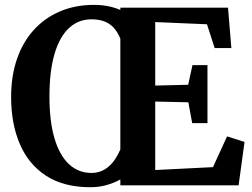

<svg xmlns="http://www.w3.org/2000/svg" viewBox="-20 -775 1053 803"><path d="M483.3 -24.4Q454.8 -8.8 423.5 -0.4Q392.2 8 357.8 8Q246.7 8 173.1 -39.7Q99.5 -87.4 63 -172.5Q26.5 -257.5 26.5 -369.5Q26.5 -457.3 50.9 -527.9Q75.2 -598.6 120.5 -648.9Q165.7 -699.2 228.9 -726.5Q292.1 -753.9 369.5 -754.6Q390.6 -754.8 410 -752.6Q429.5 -750.4 447.9 -745.6Q466.3 -740.8 483.3 -733.4V-743H933.6L947.6 -573.9H877.8L845.7 -673.5L629.2 -682.7V-417.1L767 -420.5L784.9 -502.5H847.7V-260.1H783.8L767.7 -347.2L629.2 -350.2V-63.9L870.7 -76L929.7 -204.6L1002.7 -181.4L977.9 0H483.3ZM362.7 -51.7Q383.4 -51.7 401.1 -58.5Q418.8 -65.3 433.9 -78Q449.1 -90.7 461.3 -109Q473.5 -127.2 483.3 -149.9V-613.4Q471 -643.2 453.7 -661Q436.3 -678.8 413.6 -686.5Q390.8 -694.2 362.2 -694.2Q307.7 -694.2 268.3 -657.5Q228.9 -620.8 207.9 -548.9Q186.8 -477 186.8 -370.3Q186.8 -268.7 207.6 -197.4Q228.4 -126.2 267.9 -88.9Q307.5 -51.7 362.7 -51.7Z"/></svg>

Font: Merriweather 7pt Light
Style: Regular
Weight: 300
Designer: Eben Sorkin
Foundry: Eben Sorkin
Version: Version 2.200;gftools[0.9.31]